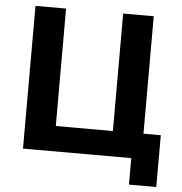

<svg xmlns="http://www.w3.org/2000/svg" viewBox="-56 -754 888 938"><g transform="rotate(5 387.5 -285.0)"><path d="M611 0H80V-700H230V-124H510V-700H660V-124H745V130H611Z"/></g></svg>

Font: Golos Text DemiBold
Style: Regular
Weight: 600
Designer: A.Korolkova, Vitaly Kuzmin
Foundry: ParaType Ltd
Version: Version 2.002